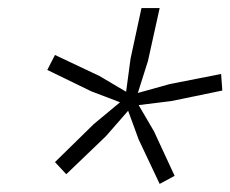

<svg xmlns="http://www.w3.org/2000/svg" viewBox="-20 -724 570 475"><path d="M375 -269 323 -379 297 -450 242 -387 144 -293 116 -323 212 -417 277 -471 206 -498 97 -551 116 -588 226 -536 292 -497 303 -579 330 -704H375L346 -573L321 -494L400 -516L527 -541L530 -500L404 -474L323 -464L361 -399L412 -289Z"/></svg>

Font: Prodigy Sans Light
Style: Italic
Weight: 300
Italic angle: -13°
Designer: Wei Huang
Foundry: Wei Huang
Version: Version 1.003; ttfautohint (v1.8.3)